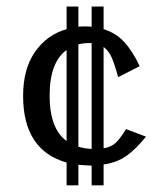

<svg xmlns="http://www.w3.org/2000/svg" viewBox="-20 -510 501 580"><path d="M181.2 -19Q49.8 -56.2 49.8 -220.2Q49.8 -301.8 85.9 -353.5Q122.1 -405.3 181.2 -421.9V-490.2H216.8V-429.2Q222.7 -430.2 236.3 -430.2Q250 -430.2 256.8 -429.2V-490.2H293V-421.9Q331.1 -410.2 356.4 -381.8Q381.8 -353.5 401.9 -310.1L336.9 -276.9Q326.7 -314.9 317.6 -335.7Q308.6 -356.4 293 -368.2V-62Q316.4 -65.9 330.1 -79.1Q343.8 -92.3 360.8 -120.1L420.9 -97.2Q391.6 -60.5 362.8 -39.8Q334 -19 293 -13.2V49.8H256.8V-9.8H255.9Q247.6 -9.8 216.8 -12.2V49.8H181.2ZM181.2 -84V-358.9Q129.9 -321.8 129.9 -221.4Q129.9 -121.1 181.2 -84ZM216.8 -66.9Q233.4 -61.5 256.8 -60.1V-379.9H251Q231.9 -379.9 216.8 -376Z"/></svg>

Font: Pfennig
Style: Medium
Weight: 500
Version: Version 20120410 ; ttfautohint (v0.8)